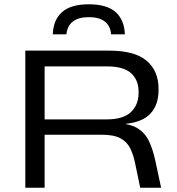

<svg xmlns="http://www.w3.org/2000/svg" viewBox="-20 -875 827 895"><path d="M633.5 0 611 -108.5Q602.5 -152.5 587.2 -183.2Q572 -214 541.2 -230.5Q510.5 -247 453.5 -247H159V-318.5H477.5Q554.5 -318.5 590.2 -352.5Q626 -386.5 626 -441.5V-447.5Q626 -502 591 -533.8Q556 -565.5 478.5 -565.5H159V-639H489Q608 -639 663.5 -591.8Q719 -544.5 719 -461.5V-454Q719 -387 682.2 -346.5Q645.5 -306 567 -298V-288.5L518.5 -301.5Q583.5 -299.5 619.5 -278Q655.5 -256.5 674 -218Q692.5 -179.5 704 -126L731 0ZM98 0V-639H188V-291V-257V0ZM394 -855Q478 -855 518.8 -818.8Q559.5 -782.5 562 -715H498Q494.5 -755 468.2 -775Q442 -795 394 -795Q345.5 -795 319.5 -774.5Q293.5 -754 289.5 -715H226Q228.5 -782.5 269.5 -818.8Q310.5 -855 394 -855Z"/></svg>

Font: Anek Latin Expanded
Style: Regular
Weight: 400
Width: 7
Designer: Yesha Goshar
Foundry: Ek Type
Version: Version 1.003